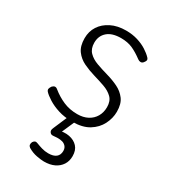

<svg xmlns="http://www.w3.org/2000/svg" viewBox="-191 -614 864 975"><g transform="rotate(30 240.5 -126.5)"><path d="M249 19Q203 19 167 7.5Q131 -4 105 -20.5Q79 -37 67 -50Q60 -58 61.5 -65.5Q63 -73 70 -83Q78 -91 85.5 -91.5Q93 -92 101 -85Q133 -59 170 -43Q207 -27 252 -27Q287 -27 312.5 -40.5Q338 -54 352 -78Q366 -102 366 -133Q366 -169 346 -188.5Q326 -208 295 -219Q264 -230 229.5 -240Q195 -250 163.5 -265Q132 -280 112 -307Q92 -334 92 -380Q92 -420 112 -451Q132 -482 169 -500.5Q206 -519 256 -519Q293 -519 324 -509.5Q355 -500 378.5 -485Q402 -470 417 -454Q424 -446 422 -439Q420 -432 413 -424Q407 -417 398.5 -417Q390 -417 382 -423Q350 -447 321 -460Q292 -473 253 -473Q201 -473 173.5 -449Q146 -425 146 -385Q146 -350 165.5 -330Q185 -310 216.5 -298.5Q248 -287 283.5 -277Q319 -267 350 -252Q381 -237 401 -210.5Q421 -184 421 -138Q421 -100 402.5 -63.5Q384 -27 346.5 -4Q309 19 249 19ZM226 266Q210 266 183 261Q156 256 131 241Q123 235 122 227.5Q121 220 125 211Q130 203 136.5 200.5Q143 198 152 202Q167 208 185.5 213.5Q204 219 224 219Q254 219 269.5 206.5Q285 194 285 170Q285 147 266 135.5Q247 124 205 129Q197 130 192 128.5Q187 127 183 122Q178 115 178.5 109Q179 103 183 94L225 -4H270L221 108L204 94Q241 83 271.5 89Q302 95 320.5 115Q339 135 339 170Q339 199 325 220.5Q311 242 286 254Q261 266 226 266Z"/></g></svg>

Font: Playwrite CL ExtraLight
Style: Regular
Weight: 200
Designer: Veronika Burian, José Scaglione
Foundry: TypeTogether
Version: Version 1.002